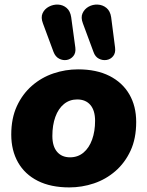

<svg xmlns="http://www.w3.org/2000/svg" viewBox="-20 -805 642 836"><path d="M282 11Q201 11 144.5 -17.5Q88 -46 58.5 -98Q29 -150 29 -219Q29 -290 53.5 -343Q78 -396 119.5 -432Q161 -468 213 -485.5Q265 -503 320 -503Q400 -503 456.5 -474.5Q513 -446 543 -394.5Q573 -343 573 -274Q573 -202 548.5 -149Q524 -96 482.5 -60Q441 -24 389 -6.5Q337 11 282 11ZM285 -120Q319 -120 343.5 -140.5Q368 -161 381 -197Q394 -233 394 -279Q394 -324 373.5 -348Q353 -372 316 -372Q283 -372 258.5 -352Q234 -332 221 -296Q208 -260 208 -213Q208 -168 228.5 -144Q249 -120 285 -120ZM387 -579 341 -703Q331 -729 339.5 -747.5Q348 -766 366 -776Q384 -786 405.5 -785Q427 -784 443.5 -770.5Q460 -757 464 -730L481 -598Q484 -575 473 -561Q462 -547 444.5 -544Q427 -541 410.5 -549.5Q394 -558 387 -579ZM213 -579 167 -703Q157 -729 165.5 -747.5Q174 -766 193 -776Q212 -786 233 -785Q254 -784 270 -770.5Q286 -757 290 -730L308 -598Q311 -575 299.5 -561Q288 -547 271 -544Q254 -541 237.5 -549.5Q221 -558 213 -579Z"/></svg>

Font: Nunito ExtraLight Black
Style: Italic
Weight: 900
Italic angle: -9°
Version: Version 3.602